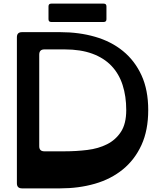

<svg xmlns="http://www.w3.org/2000/svg" viewBox="-20 -1037 909 1057"><path d="M336 -765Q424 -765 488 -741.5Q552 -718 593.5 -674.5Q635 -631 655 -569Q675 -507 675 -431Q675 -356 646 -311.5Q617 -267 569.5 -243Q522 -219 461 -211.5Q400 -204 336 -204H224Q196 -204 196 -232V-736Q196 -765 224 -765ZM73 -28Q73 0 101 0H312Q414 0 502.5 -25.5Q591 -51 656.5 -104.5Q722 -158 759 -239Q796 -320 796 -431Q796 -542 759 -622.5Q722 -703 657 -756Q592 -809 503.5 -834.5Q415 -860 312 -860H101Q73 -860 73 -832ZM247 -1002Q247 -1017 262 -1017H551Q566 -1017 566 -1002V-931Q566 -916 551 -916H262Q247 -916 247 -931Z"/></svg>

Font: OpenDyslexic 3
Style: Regular
Weight: 400
Designer: Abelardo Gonzalez
Version: Version 1.000;PS 001.001;hotconv 1.0.56